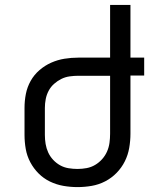

<svg xmlns="http://www.w3.org/2000/svg" viewBox="-20 -755 640 783"><path d="M296 8Q267 8 238.5 3Q210 -2 184 -14.5Q158 -27 137.5 -47.5Q117 -68 103.5 -93.5Q90 -119 85 -147.5Q80 -176 80 -205V-315Q80 -344 85.5 -372Q91 -400 105 -425Q119 -450 141 -469Q163 -488 189 -499.5Q215 -511 243 -515.5Q271 -520 300 -520H429V-735H512V-520H568V-447H512V-210Q512 -181 507 -152Q502 -123 489 -97Q476 -71 455.5 -50Q435 -29 409 -15.5Q383 -2 354 3Q325 8 296 8ZM296 -66Q315 -66 333.5 -69.5Q352 -73 368 -82.5Q384 -92 396.5 -106Q409 -120 416.5 -137Q424 -154 426.5 -172.5Q429 -191 429 -210V-446H300Q282 -446 264 -443.5Q246 -441 230 -433Q214 -425 200.5 -413Q187 -401 178.5 -385Q170 -369 166.5 -351Q163 -333 163 -315V-205Q163 -186 166 -168Q169 -150 176.5 -133.5Q184 -117 196.5 -103.5Q209 -90 225 -81Q241 -72 259.5 -69Q278 -66 296 -66Z"/></svg>

Font: Iosevka Extended
Style: Regular
Weight: 400
Width: 7
Monospace: yes
Designer: Belleve Invis
Foundry: Belleve Invis
Version: Version 32.5.0; ttfautohint (v1.8.4)